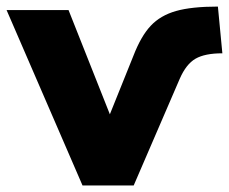

<svg xmlns="http://www.w3.org/2000/svg" viewBox="-29 -570 703 590"><path d="M-8.8 -539.1H181.6L308.6 -218.8L380.9 -398.4Q404.3 -459 434.1 -490.7Q463.9 -522.5 511.7 -536.1Q559.6 -549.8 640.6 -549.8L654.3 -406.2Q600.6 -406.2 571.8 -389.6Q543 -373 523.4 -328.1L381.8 0H224.6Z"/></svg>

Font: Min Sans Black
Style: Regular
Weight: 900
Designer: Jinseong-Kim, NotoSansCJK, Nunito
Foundry: Jinseong-Kim
Version: Version 1.000